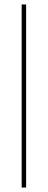

<svg xmlns="http://www.w3.org/2000/svg" viewBox="-20 -740 213 860"><path d="M77 100V-720H97V100Z"/></svg>

Font: DM Sans Thin
Style: Regular
Weight: 100
Designer: Colophon Foundry, Jonny Pinhorn
Foundry: Colophon Foundry
Version: Version 4.004; ttfautohint (v1.8.4.7-5d5b)